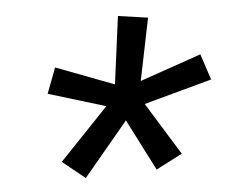

<svg xmlns="http://www.w3.org/2000/svg" viewBox="-39 -819 585 495"><g transform="rotate(-5 254.0 -571.5)"><path d="M164 -367 106 -414 233 -547 85 -592 110 -658 260 -601 283 -776 360 -765 327 -604 486 -659 508 -592 332 -544 416 -408 348 -373 280 -506Z"/></g></svg>

Font: Iosevka Slab
Style: Italic
Weight: 400
Italic angle: -9°
Monospace: yes
Designer: Belleve Invis
Foundry: Belleve Invis
Version: Version 11.1.0; ttfautohint (v1.8.3)